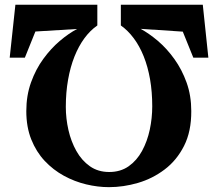

<svg xmlns="http://www.w3.org/2000/svg" viewBox="-20 -772 900 792"><path d="M816.5 -752.5 839.5 -534H777.5L734 -641.5L560 -653Q595 -634 631.8 -602.8Q668.5 -571.5 699.5 -528.2Q730.5 -485 749.8 -431.2Q769 -377.5 769 -314Q769.5 -230 739.2 -170.2Q709 -110.5 659 -72.8Q609 -35 549 -17.5Q489 0 429.5 0Q383.5 0 335.5 -11.5Q287.5 -23 243.5 -47Q199.5 -71 164.5 -108.2Q129.5 -145.5 109 -196.8Q88.5 -248 88.5 -313.5Q88.5 -378 108 -432.2Q127.5 -486.5 158.8 -529.2Q190 -572 226.5 -603Q263 -634 298 -652.5L126 -642L82.5 -534H20L43.5 -752.5H381.5V-667Q352 -646.5 328.2 -614.2Q304.5 -582 287.2 -538.8Q270 -495.5 260.8 -443.2Q251.5 -391 251.5 -331Q251.5 -283.5 262.2 -236Q273 -188.5 295 -149.2Q317 -110 350.8 -86.2Q384.5 -62.5 430.5 -62.5Q477 -62.5 510.8 -86.2Q544.5 -110 566 -149.5Q587.5 -189 597.8 -237Q608 -285 608 -333.5Q608 -393 599 -444.8Q590 -496.5 572.8 -539.5Q555.5 -582.5 531.5 -614.5Q507.5 -646.5 478.5 -667V-752.5Z"/></svg>

Font: Merriweather 48pt Black
Style: Regular
Weight: 900
Version: Version 2.100